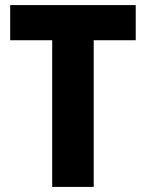

<svg xmlns="http://www.w3.org/2000/svg" viewBox="-20 -734 573 754"><path d="M348 0V-576H513V-714H20V-576H185V0Z"/></svg>

Font: Noto Sans Arabic UI SmCn XBd
Style: Regular
Weight: 800
Width: 4
Designer: Monotype Design Team, Nadine Chahine and Nizar Qandah
Foundry: Monotype Imaging Inc.
Version: Version 2.010